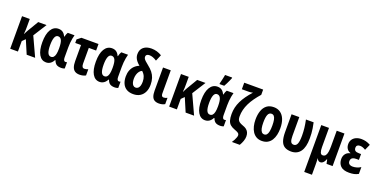

<svg xmlns="http://www.w3.org/2000/svg" viewBox="-20 -1781 5974 3031"><g transform="rotate(20 2967.5 -265.5)"><path d="M467.8 -546.9 326.2 -323.2 475.1 0H333L236.8 -226.1L186 -175.8V0H56.2V-546.9H186V-429.2Q186 -393.6 185.1 -360.6Q184.1 -327.6 180.2 -295.9H184.1Q192.9 -315.4 202.4 -333.5Q211.9 -351.6 220.2 -365.2L328.1 -546.9Z M703.1 -100.1Q729 -100.1 746.1 -117.9Q763.2 -135.7 771.5 -172.4Q779.8 -209 779.8 -265.1V-272Q779.8 -361.3 760.7 -402.6Q741.7 -443.8 701.2 -443.8Q664.1 -443.8 646.5 -398.9Q628.9 -354 628.9 -270Q628.9 -183.6 647.2 -141.8Q665.5 -100.1 703.1 -100.1ZM660.2 9.8Q583 9.8 540 -63.7Q497.1 -137.2 497.1 -271Q497.1 -408.2 542.5 -482.7Q587.9 -557.1 668 -557.1Q712.4 -557.1 741.9 -535.4Q771.5 -513.7 790 -471.2H794.9Q800.8 -495.1 808.3 -514.6Q815.9 -534.2 824.7 -546.9H938Q929.7 -518.1 923.3 -482.7Q917 -447.3 913.6 -409.2Q910.2 -371.1 910.2 -334V-166Q910.2 -134.8 919.2 -118.4Q928.2 -102.1 944.8 -102.1Q953.1 -102.1 960 -103.5Q966.8 -105 972.2 -106.9V-2Q968.8 1 957.8 3.7Q946.8 6.3 935.1 8.1Q923.3 9.8 916 9.8Q863.3 9.8 834.7 -9.5Q806.2 -28.8 791 -73.2H782.7Q769 -46.4 750.5 -27.8Q731.9 -9.3 709.2 0.2Q686.5 9.8 660.2 9.8Z M1340.8 -546.9V-437H1217.8V-173.8Q1217.8 -138.7 1228.8 -120.8Q1239.7 -103 1263.7 -103Q1277.8 -103 1293.5 -106.7Q1309.1 -110.4 1325.7 -117.2V-13.2Q1306.2 -2 1279.5 4.6Q1252.9 11.2 1223.6 11.2Q1176.3 11.2 1146 -7.8Q1115.7 -26.9 1101.3 -66.4Q1086.9 -106 1086.9 -168V-437H989.7V-496.1L1053.7 -546.9Z M1602.1 -100.1Q1627.9 -100.1 1645 -117.9Q1662.1 -135.7 1670.4 -172.4Q1678.7 -209 1678.7 -265.1V-272Q1678.7 -361.3 1659.7 -402.6Q1640.6 -443.8 1600.1 -443.8Q1563 -443.8 1545.4 -398.9Q1527.8 -354 1527.8 -270Q1527.8 -183.6 1546.1 -141.8Q1564.5 -100.1 1602.1 -100.1ZM1559.1 9.8Q1481.9 9.8 1439 -63.7Q1396 -137.2 1396 -271Q1396 -408.2 1441.4 -482.7Q1486.8 -557.1 1566.9 -557.1Q1611.3 -557.1 1640.9 -535.4Q1670.4 -513.7 1689 -471.2H1693.8Q1699.7 -495.1 1707.3 -514.6Q1714.8 -534.2 1723.6 -546.9H1836.9Q1828.6 -518.1 1822.3 -482.7Q1815.9 -447.3 1812.5 -409.2Q1809.1 -371.1 1809.1 -334V-166Q1809.1 -134.8 1818.1 -118.4Q1827.1 -102.1 1843.8 -102.1Q1852.1 -102.1 1858.9 -103.5Q1865.7 -105 1871.1 -106.9V-2Q1867.7 1 1856.7 3.7Q1845.7 6.3 1834 8.1Q1822.3 9.8 1814.9 9.8Q1762.2 9.8 1733.6 -9.5Q1705.1 -28.8 1689.9 -73.2H1681.6Q1668 -46.4 1649.4 -27.8Q1630.9 -9.3 1608.2 0.2Q1585.4 9.8 1559.1 9.8Z M2153.8 -766.1Q2201.7 -766.1 2245.6 -753.2Q2289.6 -740.2 2327.6 -716.8L2282.7 -610.8Q2247.1 -634.3 2216.1 -645Q2185.1 -655.8 2158.7 -655.8Q2130.4 -655.8 2115 -644.3Q2099.6 -632.8 2099.6 -610.8Q2099.6 -594.7 2107.4 -579.8Q2115.2 -564.9 2135 -546.4Q2154.8 -527.8 2189.9 -500Q2238.3 -462.4 2270.3 -422.4Q2302.2 -382.3 2318.1 -333.7Q2334 -285.2 2334 -222.2Q2334 -153.3 2309.3 -101.1Q2284.7 -48.8 2237.8 -19.5Q2190.9 9.8 2123.5 9.8Q2055.7 9.8 2010.5 -17.6Q1965.3 -44.9 1942.6 -95.5Q1919.9 -146 1919.9 -214.8Q1919.9 -270.5 1936.8 -315.4Q1953.6 -360.4 1986.3 -393.3Q2019 -426.3 2065.9 -444.8Q2036.1 -469.2 2014.9 -494.6Q1993.7 -520 1982.7 -548.1Q1971.7 -576.2 1971.7 -606.9Q1971.7 -683.6 2020.8 -724.9Q2069.8 -766.1 2153.8 -766.1ZM2132.8 -383.8Q2107.9 -373.5 2089.6 -349.4Q2071.3 -325.2 2061.5 -292.5Q2051.8 -259.8 2051.8 -222.2Q2051.8 -185.1 2060.3 -157.7Q2068.8 -130.4 2085.2 -115.2Q2101.6 -100.1 2125 -100.1Q2148.9 -100.1 2165.8 -114.5Q2182.6 -128.9 2191.7 -156.7Q2200.7 -184.6 2200.7 -225.1Q2200.7 -275.4 2184.3 -314.2Q2168 -353 2132.8 -383.8Z M2554.7 -546.9V-159.2Q2554.7 -130.9 2564.5 -117.4Q2574.2 -104 2593.8 -104Q2609.4 -104 2625 -108.6Q2640.6 -113.3 2654.8 -121.1V-15.1Q2633.8 -2.4 2609.1 3.7Q2584.5 9.8 2555.7 9.8Q2510.7 9.8 2481.7 -7.1Q2452.6 -23.9 2438.7 -60.8Q2424.8 -97.7 2424.8 -157.2V-546.9Z M3138.2 -546.9 2996.6 -323.2 3145.5 0H3003.4L2907.2 -226.1L2856.4 -175.8V0H2726.6V-546.9H2856.4V-429.2Q2856.4 -393.6 2855.5 -360.6Q2854.5 -327.6 2850.6 -295.9H2854.5Q2863.3 -315.4 2872.8 -333.5Q2882.3 -351.6 2890.6 -365.2L2998.5 -546.9Z M3373.5 -100.1Q3399.4 -100.1 3416.5 -117.9Q3433.6 -135.7 3441.9 -172.4Q3450.2 -209 3450.2 -265.1V-272Q3450.2 -361.3 3431.2 -402.6Q3412.1 -443.8 3371.6 -443.8Q3334.5 -443.8 3316.9 -398.9Q3299.3 -354 3299.3 -270Q3299.3 -183.6 3317.6 -141.8Q3335.9 -100.1 3373.5 -100.1ZM3330.6 9.8Q3253.4 9.8 3210.4 -63.7Q3167.5 -137.2 3167.5 -271Q3167.5 -408.2 3212.9 -482.7Q3258.3 -557.1 3338.4 -557.1Q3382.8 -557.1 3412.4 -535.4Q3441.9 -513.7 3460.4 -471.2H3465.3Q3471.2 -495.1 3478.8 -514.6Q3486.3 -534.2 3495.1 -546.9H3608.4Q3600.1 -518.1 3593.8 -482.7Q3587.4 -447.3 3584 -409.2Q3580.6 -371.1 3580.6 -334V-166Q3580.6 -134.8 3589.6 -118.4Q3598.6 -102.1 3615.2 -102.1Q3623.5 -102.1 3630.4 -103.5Q3637.2 -105 3642.6 -106.9V-2Q3639.2 1 3628.2 3.7Q3617.2 6.3 3605.5 8.1Q3593.8 9.8 3586.4 9.8Q3533.7 9.8 3505.1 -9.5Q3476.6 -28.8 3461.4 -73.2H3453.1Q3439.5 -46.4 3420.9 -27.8Q3402.3 -9.3 3379.6 0.2Q3356.9 9.8 3330.6 9.8ZM3352.1 -606V-620.1Q3355 -630.4 3360.1 -651.1Q3365.2 -671.9 3370.6 -695.8Q3376 -719.7 3380.1 -740.2Q3384.3 -760.7 3385.3 -771H3504.4V-758.8Q3494.6 -734.9 3482.9 -708.7Q3471.2 -682.6 3458.3 -656.5Q3445.3 -630.4 3431.2 -606Z M4033.2 26.9Q4033.2 64 4018.8 105Q4004.4 146 3980.5 186H3848.1Q3863.8 164.1 3876.7 138.9Q3889.6 113.8 3897.5 91.8Q3905.3 69.8 3905.3 58.1Q3905.3 43.9 3899.9 33Q3894.5 22 3876.5 11.2Q3858.4 0.5 3820.3 -13.2Q3774.4 -29.8 3746.1 -54.4Q3717.8 -79.1 3705.1 -120.6Q3692.4 -162.1 3692.4 -228Q3692.4 -284.7 3704.8 -337.9Q3717.3 -391.1 3742.4 -443.4Q3767.6 -495.6 3805.7 -549.1Q3843.8 -602.5 3895 -659.2Q3884.3 -656.2 3872.3 -654.1Q3860.4 -651.9 3847.7 -650.9Q3835 -649.9 3820.3 -649.9H3711.4V-759.8H4029.3V-671.9Q3980 -616.2 3941.7 -562Q3903.3 -507.8 3877.2 -454.3Q3851.1 -400.9 3837.6 -346.7Q3824.2 -292.5 3824.2 -235.8Q3824.2 -204.1 3832 -182.9Q3839.8 -161.6 3861.1 -146.2Q3882.3 -130.9 3923.3 -116.2Q3956.5 -105.5 3981.2 -87.4Q4005.9 -69.3 4019.5 -41.5Q4033.2 -13.7 4033.2 26.9Z M4493.2 -274.9Q4493.2 -217.8 4481.7 -166.5Q4470.2 -115.2 4445.6 -75.7Q4420.9 -36.1 4381.1 -13.2Q4341.3 9.8 4284.2 9.8Q4231 9.8 4191.9 -12.7Q4152.8 -35.2 4127.4 -74.5Q4102.1 -113.8 4089.6 -165.3Q4077.1 -216.8 4077.1 -274.9Q4077.1 -357.4 4098.9 -421.1Q4120.6 -484.9 4166.7 -521Q4212.9 -557.1 4286.1 -557.1Q4349.1 -557.1 4395.8 -524.4Q4442.4 -491.7 4467.8 -429Q4493.2 -366.2 4493.2 -274.9ZM4209 -272.9Q4209 -216.3 4217 -177.7Q4225.1 -139.2 4241.9 -119.6Q4258.8 -100.1 4285.2 -100.1Q4312 -100.1 4328.4 -119.4Q4344.7 -138.7 4352.3 -177.7Q4359.9 -216.8 4359.9 -274.9Q4359.9 -332.5 4352.3 -370.6Q4344.7 -408.7 4328.4 -427.7Q4312 -446.8 4285.2 -446.8Q4245.1 -446.8 4227.1 -404.3Q4209 -361.8 4209 -272.9Z M4775.9 8.8Q4708 8.3 4665.8 -17.8Q4623.5 -43.9 4604 -99.6Q4584.5 -155.3 4584 -244.1V-546.9H4713.9V-230Q4713.9 -168 4727.8 -137Q4741.7 -106 4778.8 -106Q4818.8 -106 4836.9 -148.4Q4855 -190.9 4855 -286.1Q4855 -348.6 4847.9 -412.4Q4840.8 -476.1 4825.7 -546.9H4954.6Q4966.3 -493.7 4972.9 -452.1Q4979.5 -410.6 4982.2 -371.8Q4984.9 -333 4984.9 -287.1Q4984.9 -139.2 4930.9 -65.2Q4877 8.8 4775.9 8.8Z M5472.7 -546.9V0H5370.6L5356 -69.8H5349.6Q5341.3 -44.9 5328.9 -27.1Q5316.4 -9.3 5301.3 0.2Q5286.1 9.8 5269 9.8Q5248 9.8 5234.9 -1Q5221.7 -11.7 5211.9 -34.2H5209Q5210.4 -18.1 5211.2 -0.2Q5211.9 17.6 5212.4 36.4Q5212.9 55.2 5212.9 74.2V240.2H5083V-546.9H5212.9V-226.1Q5212.9 -167 5225.1 -136.5Q5237.3 -106 5264.6 -106Q5297.4 -106 5314 -128.7Q5330.6 -151.4 5336.7 -191.4Q5342.8 -231.4 5342.8 -283.2V-546.9Z M5829.6 -332V-233.9H5786.6Q5752.9 -233.9 5732.4 -225.6Q5711.9 -217.3 5702.9 -201.7Q5693.8 -186 5693.8 -164.1Q5693.8 -143.1 5703.1 -128.9Q5712.4 -114.7 5730.2 -107.4Q5748 -100.1 5772.9 -100.1Q5804.7 -100.1 5839.4 -110.4Q5874 -120.6 5904.8 -140.1V-25.9Q5869.6 -5.9 5833.5 2Q5797.4 9.8 5750 9.8Q5650.9 9.8 5606.4 -35.4Q5562 -80.6 5562 -152.8Q5562 -204.1 5589.6 -239.7Q5617.2 -275.4 5666 -285.2V-290Q5627 -302.7 5606 -335Q5585 -367.2 5585 -412.1Q5585 -455.6 5606.4 -488.3Q5627.9 -521 5667 -539.1Q5706.1 -557.1 5757.8 -557.1Q5795.9 -557.1 5832.8 -547.9Q5869.6 -538.6 5909.7 -516.1L5865.7 -417Q5841.8 -432.6 5817.6 -440.9Q5793.5 -449.2 5772 -449.2Q5742.2 -449.2 5726.6 -435.8Q5710.9 -422.4 5710.9 -397.9Q5710.9 -362.3 5731.2 -347.2Q5751.5 -332 5794.9 -332Z"/></g></svg>

Font: Open Sans Condensed
Style: Regular
Weight: 400
Width: 3
Designer: Monotype Design Team
Foundry: Monotype Imaging Inc.
Version: Version 3.000